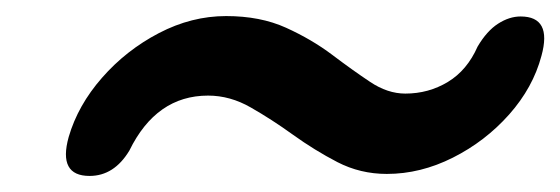

<svg xmlns="http://www.w3.org/2000/svg" viewBox="-20 -463 697 239"><path d="M461.5 -246.5Q428.5 -246.5 400 -261.2Q371.5 -276 344.8 -295.2Q318 -314.5 292.2 -329.2Q266.5 -344 239 -344Q174.5 -344 141 -275.5Q122 -244 91.5 -244Q52 -244 65.5 -292.5Q77 -332 107 -366.2Q137 -400.5 177.8 -421.8Q218.5 -443 261.5 -443Q304 -443 336 -428.5Q368 -414 393.5 -394.8Q419 -375.5 440.8 -361Q462.5 -346.5 484.5 -346.5Q513.5 -346.5 537.5 -361Q561.5 -375.5 574.5 -405Q586 -424.5 600 -433.5Q614 -442.5 628 -442.5Q667.5 -442.5 654 -393.5Q643.5 -354 613.8 -320.5Q584 -287 543.8 -266.8Q503.5 -246.5 461.5 -246.5Z"/></svg>

Font: Fraunces 9pt S050
Style: Bold Italic
Weight: 700
Italic angle: -16°
Version: Version 1.000; ttfautohint (v1.8.3)